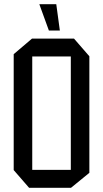

<svg xmlns="http://www.w3.org/2000/svg" viewBox="-20 -891 489 911"><path d="M133 -623V-708H331L404 -624V-623ZM118 0 45 -84V-85H316V0ZM45 -85V-634L132 -708H133V-85ZM316 0V-623H404V-71L317 0ZM212 -746 167 -870V-871H247L264 -746Z"/></svg>

Font: Foldit
Style: Regular
Weight: 400
Version: Version 1.003